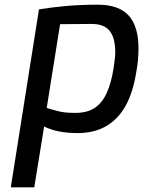

<svg xmlns="http://www.w3.org/2000/svg" viewBox="-20 -561 610 818"><path d="M26 237 146 -521Q201 -530 262 -535.5Q323 -541 397 -541Q486 -541 528 -495Q570 -449 570 -355Q570 -330 567.5 -303Q565 -276 560 -251Q547 -168 515.5 -111Q484 -54 433 -24Q382 6 311 6Q270 6 234.5 -0.5Q199 -7 168 -22L126 237ZM301 -80Q351 -80 383 -101Q415 -122 434.5 -164.5Q454 -207 464 -271Q466 -286 468.5 -304Q471 -322 471 -339Q471 -399 447.5 -429Q424 -459 371 -459L236 -458L179 -101Q203 -94 221 -89Q239 -84 257.5 -82Q276 -80 301 -80Z"/></svg>

Font: Exo Thin Medium
Style: Italic
Weight: 500
Italic angle: -9°
Version: Version 2.000